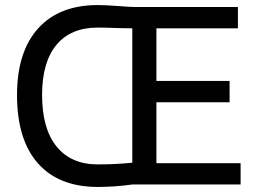

<svg xmlns="http://www.w3.org/2000/svg" viewBox="-20 -736 1015 766"><path d="M370.1 -715.8Q399.9 -715.8 452.1 -711.9Q500 -708 518.1 -708H929.2V-623H604V-413.1H896V-328.1H604V-85H939.9V0H507.8Q439.9 9.8 370.1 9.8Q214.4 9.8 131.1 -84.7Q47.9 -179.2 47.9 -356.9Q47.9 -528.8 131.8 -622.3Q215.8 -715.8 370.1 -715.8ZM450.2 -624Q400.4 -626 370.1 -626Q262.2 -626 205.1 -556.9Q147.9 -487.8 147.9 -356.9Q147.9 -223.1 205.6 -151.6Q263.2 -80.1 370.1 -80.1Q441.9 -80.1 507.8 -86.9V-623Z"/></svg>

Font: Sarala
Style: Regular
Weight: 400
Designer: Andres Torresi
Foundry: Huerta Tipografica
Version: Version 1.004;PS 001.003;hotconv 1.0.70;makeotf.lib2.5.58329